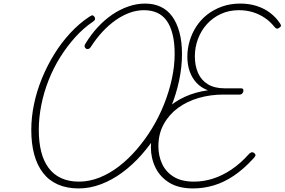

<svg xmlns="http://www.w3.org/2000/svg" viewBox="-20 -1035 1592 1074"><path d="M420 19Q354 19 304 -3Q254 -25 221 -67.5Q188 -110 171.5 -170.5Q155 -231 155 -308Q155 -380 170.5 -453.5Q186 -527 215 -597.5Q244 -668 283.5 -732Q323 -796 373 -850Q423 -904 479 -941Q494 -951 499 -949Q504 -947 509 -940Q513 -934 511.5 -927Q510 -920 499 -913Q447 -878 401 -827Q355 -776 317 -715.5Q279 -655 252 -586.5Q225 -518 211 -447.5Q197 -377 197 -308Q197 -240 210.5 -186.5Q224 -133 252 -95.5Q280 -58 322.5 -38.5Q365 -19 422 -19Q479 -19 536 -41.5Q593 -64 645.5 -104.5Q698 -145 745 -199.5Q792 -254 831 -318Q870 -382 898 -452.5Q926 -523 941.5 -594.5Q957 -666 957 -734Q957 -796 945.5 -842.5Q934 -889 912.5 -919Q891 -949 859 -963.5Q827 -978 785 -978Q745 -978 705 -963.5Q665 -949 626 -921.5Q587 -894 552 -856Q517 -818 487 -771Q482 -763 473.5 -761Q465 -759 459 -765Q454 -769 453 -775.5Q452 -782 458 -791Q489 -842 527 -883Q565 -924 607.5 -953Q650 -982 697 -998.5Q744 -1015 792 -1015Q841 -1015 879 -997Q917 -979 943 -943.5Q969 -908 983.5 -855Q998 -802 998 -734Q998 -660 982 -584.5Q966 -509 936 -435Q906 -361 864 -293.5Q822 -226 771.5 -169Q721 -112 664 -70Q607 -28 545 -4.5Q483 19 420 19ZM1060 19Q980 19 928 -12.5Q876 -44 850 -97Q824 -150 824 -211Q824 -279 847.5 -332.5Q871 -386 913.5 -426.5Q956 -467 1014 -493.5Q1072 -520 1143 -530Q1105 -544 1079.5 -571.5Q1054 -599 1041 -636Q1028 -673 1028 -718Q1028 -763 1041 -806.5Q1054 -850 1079 -888Q1104 -926 1140 -954Q1176 -982 1222.5 -998.5Q1269 -1015 1324 -1015Q1374 -1015 1416 -1001.5Q1458 -988 1490.5 -963.5Q1523 -939 1545 -906Q1550 -900 1551.5 -893Q1553 -886 1541 -879Q1533 -873 1526.5 -875.5Q1520 -878 1515 -885Q1491 -915 1460.5 -935.5Q1430 -956 1394 -967Q1358 -978 1315 -978Q1261 -978 1215.5 -957Q1170 -936 1137.5 -900Q1105 -864 1087.5 -817.5Q1070 -771 1070 -720Q1070 -667 1088 -626.5Q1106 -586 1143 -563.5Q1180 -541 1236 -541H1330Q1336 -541 1339.5 -536.5Q1343 -532 1341 -523Q1338 -514 1333 -510Q1328 -506 1321 -506H1229Q1158 -506 1093 -487.5Q1028 -469 977.5 -432.5Q927 -396 896.5 -341.5Q866 -287 866 -217Q866 -163 887 -118Q908 -73 952 -46Q996 -19 1065 -19Q1118 -19 1170.5 -35.5Q1223 -52 1274.5 -86.5Q1326 -121 1374 -175Q1383 -183 1389.5 -183.5Q1396 -184 1403 -178Q1411 -170 1408.5 -163.5Q1406 -157 1396 -147Q1343 -89 1288 -52Q1233 -15 1176 2Q1119 19 1060 19Z"/></svg>

Font: Playwrite BE VLG Thin
Style: Regular
Weight: 250
Designer: Veronika Burian, José Scaglione
Foundry: TypeTogether
Version: Version 1.002